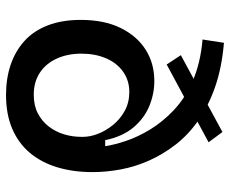

<svg xmlns="http://www.w3.org/2000/svg" viewBox="-83 -666 763 637"><g transform="rotate(90 298.5 -347.5)"><path d="M295 14Q240 14 194.5 -1.5Q149 -17 115.5 -47.5Q82 -78 64 -125Q46 -172 46 -234Q46 -311 72.5 -365.5Q99 -420 144.5 -449Q190 -478 249 -478Q291 -478 331.5 -461.5Q372 -445 402.5 -409Q433 -373 445 -315H465Q461 -343 448 -382.5Q435 -422 410 -463.5Q385 -505 345.5 -542.5Q306 -580 248 -605.5Q190 -631 111 -638L122 -709Q204 -702 267.5 -680Q331 -658 379 -624.5Q427 -591 459.5 -549Q492 -507 512.5 -461Q533 -415 542 -367Q551 -319 551 -273Q551 -209 535 -156Q519 -103 487 -65Q455 -27 407 -6.5Q359 14 295 14ZM294 -78Q330 -78 356 -91.5Q382 -105 399.5 -127.5Q417 -150 425.5 -178Q434 -206 434 -235V-242Q434 -265 424 -291Q414 -317 394.5 -341Q375 -365 347.5 -380Q320 -395 285 -395Q247 -395 218 -374.5Q189 -354 173.5 -318Q158 -282 158 -236Q158 -190 174.5 -154Q191 -118 221.5 -98Q252 -78 294 -78ZM163 -566 418 -704 452 -658 194 -519Z"/></g></svg>

Font: Bricolage Grotesque 96pt ExtraBold Medium
Style: Regular
Weight: 500
Version: Version 1.001;gftools[0.9.33.dev8+g029e19f]